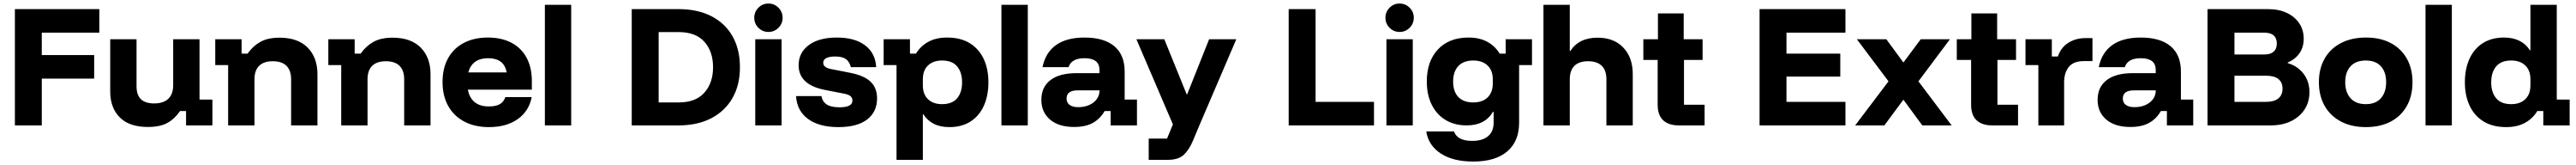

<svg xmlns="http://www.w3.org/2000/svg" viewBox="-20 -728 14998 958"><path d="M223.3 0H66.7V-675H558.3V-538.3H223.3V-408.3H528.3V-271.7H223.3Z M840.8 9.2Q733.3 9.2 677.5 -46.2Q621.7 -101.7 621.7 -197.5V-500H775V-227.5Q775 -176.7 800.4 -152.1Q825.8 -127.5 877.5 -127.5Q931.7 -127.5 960 -154.6Q988.3 -181.7 988.3 -232.5V-500H1141.7V-150H1216.7V0H1063.3V-83.3H1028.3Q997.5 -38.3 955 -14.6Q912.5 9.2 840.8 9.2Z M1308.3 0V-350H1233.3V-500H1386.7V-416.7H1421.7Q1451.7 -460 1495.4 -484.6Q1539.2 -509.2 1607.5 -509.2Q1714.2 -509.2 1771.2 -451.7Q1828.3 -394.2 1828.3 -297.5V0H1675V-267.5Q1675 -319.2 1647.9 -345.8Q1620.8 -372.5 1568.3 -372.5Q1515.8 -372.5 1488.8 -345.8Q1461.7 -319.2 1461.7 -267.5V0Z M1966.7 0V-350H1891.7V-500H2045V-416.7H2080Q2110 -460 2153.8 -484.6Q2197.5 -509.2 2265.8 -509.2Q2372.5 -509.2 2429.6 -451.7Q2486.7 -394.2 2486.7 -297.5V0H2333.3V-267.5Q2333.3 -319.2 2306.2 -345.8Q2279.2 -372.5 2226.7 -372.5Q2174.2 -372.5 2147.1 -345.8Q2120 -319.2 2120 -267.5V0Z M2826.7 10Q2744.2 10 2683.3 -22.1Q2622.5 -54.2 2589.6 -112.9Q2556.7 -171.7 2556.7 -251.7Q2556.7 -331.7 2588.8 -389.6Q2620.8 -447.5 2680.4 -478.8Q2740 -510 2820.8 -510Q2900.8 -510 2958.3 -479.6Q3015.8 -449.2 3046.2 -392.5Q3076.7 -335.8 3076.7 -256.7V-207.5H2704.2Q2713.3 -159.2 2744.2 -134.6Q2775 -110 2825.8 -110Q2866.7 -110 2889.6 -122.9Q2912.5 -135.8 2922.5 -164.2H3075.8Q3060 -82.5 2994.2 -36.2Q2928.3 10 2826.7 10ZM2706.7 -307.5H2930Q2922.5 -349.2 2895.4 -369.6Q2868.3 -390 2821.7 -390Q2775.8 -390 2746.7 -369.2Q2717.5 -348.3 2706.7 -307.5Z M3152.5 0V-700H3305.8V0Z M3658.3 0V-675H3931.7Q4041.7 -675 4121.7 -634.2Q4201.7 -593.3 4245 -517.5Q4288.3 -441.7 4288.3 -337.5Q4288.3 -234.2 4244.6 -158.3Q4200.8 -82.5 4120.8 -41.2Q4040.8 0 3931.7 0ZM3815 -133.3H3931.7Q4030.8 -133.3 4081.2 -190Q4131.7 -246.7 4131.7 -337.5Q4131.7 -429.2 4081.2 -485.4Q4030.8 -541.7 3931.7 -541.7H3815Z M4377.5 0V-500H4530.8V0ZM4454.2 -542.5Q4420 -542.5 4395.8 -566.7Q4371.7 -590.8 4371.7 -625Q4371.7 -659.2 4395.8 -683.3Q4420 -707.5 4454.2 -707.5Q4488.3 -707.5 4512.5 -683.3Q4536.7 -659.2 4536.7 -625Q4536.7 -590.8 4512.5 -566.7Q4488.3 -542.5 4454.2 -542.5Z M4861.7 10Q4749.2 10 4684.6 -37.5Q4620 -85 4615 -170H4762.5Q4769.2 -136.7 4794.6 -120.8Q4820 -105 4868.3 -105Q4943.3 -105 4943.3 -144.2Q4943.3 -160 4932.1 -169.6Q4920.8 -179.2 4895 -184.2L4783.3 -205.8Q4630 -235.8 4630 -349.2Q4630 -422.5 4689.2 -466.2Q4748.3 -510 4852.5 -510Q4956.7 -510 5016.7 -465Q5076.7 -420 5081.7 -338.3H4934.2Q4925.8 -370.8 4904.6 -385.4Q4883.3 -400 4842.5 -400Q4809.2 -400 4791.2 -390.8Q4773.3 -381.7 4773.3 -363.3Q4773.3 -350 4784.2 -340.8Q4795 -331.7 4816.7 -327.5L4931.7 -305Q5011.7 -289.2 5049.2 -253.3Q5086.7 -217.5 5086.7 -156.7Q5086.7 -78.3 5028.8 -34.2Q4970.8 10 4861.7 10Z M5200 200V-350H5125V-500H5278.3V-416.7H5313.3Q5340 -460.8 5385.4 -485.4Q5430.8 -510 5494.2 -510Q5573.3 -510 5626.7 -477.1Q5680 -444.2 5707.5 -385.8Q5735 -327.5 5735 -250Q5735 -172.5 5708.3 -113.8Q5681.7 -55 5630.8 -22.5Q5580 10 5507.5 10Q5454.2 10 5416.2 -9.6Q5378.3 -29.2 5356.7 -64.2H5353.3V200ZM5465 -123.3Q5524.2 -123.3 5552.9 -157.5Q5581.7 -191.7 5581.7 -250Q5581.7 -308.3 5552.9 -342.5Q5524.2 -376.7 5465 -376.7Q5413.3 -376.7 5383.3 -347.9Q5353.3 -319.2 5353.3 -268.3V-231.7Q5353.3 -180.8 5383.3 -152.1Q5413.3 -123.3 5465 -123.3Z M5810.8 0V-700H5964.2V0Z M6234.2 9.2Q6144.2 9.2 6093.8 -33.8Q6043.3 -76.7 6043.3 -148.3Q6043.3 -222.5 6096.2 -262.9Q6149.2 -303.3 6247.5 -303.3H6381.7V-321.7Q6381.7 -390 6295 -390Q6218.3 -390 6201.7 -338.3H6050Q6067.5 -423.3 6129.2 -466.7Q6190.8 -510 6294.2 -510Q6408.3 -510 6468.3 -459.6Q6528.3 -409.2 6528.3 -312.5V-150H6600V0H6446.7V-83.3H6411.7Q6385.8 -38.3 6343.3 -14.6Q6300.8 9.2 6234.2 9.2ZM6257.5 -105.8Q6294.2 -105.8 6322.1 -118.3Q6350 -130.8 6365.8 -152.5Q6381.7 -174.2 6381.7 -200.8V-203.3H6254.2Q6190 -203.3 6190 -155.8Q6190 -131.7 6207.9 -118.8Q6225.8 -105.8 6257.5 -105.8Z M6668.3 200V76.7H6775L6809.2 -5.8L6596.7 -500H6759.2L6889.2 -180.8H6892.5L7020 -500H7178.3L6963.3 0L6925.8 89.2Q6903.3 142.5 6872.1 171.2Q6840.8 200 6780 200Z M7483.3 0V-675H7640V-136.7H7980V0Z M8052.5 0V-500H8205.8V0ZM8129.2 -542.5Q8095 -542.5 8070.8 -566.7Q8046.7 -590.8 8046.7 -625Q8046.7 -659.2 8070.8 -683.3Q8095 -707.5 8129.2 -707.5Q8163.3 -707.5 8187.5 -683.3Q8211.7 -659.2 8211.7 -625Q8211.7 -590.8 8187.5 -566.7Q8163.3 -542.5 8129.2 -542.5Z M8557.5 210Q8441.7 210 8369.6 163.8Q8297.5 117.5 8284.2 35H8445.8Q8465 90 8551.7 90Q8612.5 90 8644.6 62.5Q8676.7 35 8676.7 -15.8V-78.3H8672.5Q8649.2 -39.2 8611.2 -19.6Q8573.3 0 8519.2 0Q8449.2 0 8397.1 -31.2Q8345 -62.5 8316.2 -120Q8287.5 -177.5 8287.5 -255Q8287.5 -371.7 8352.1 -440.8Q8416.7 -510 8530.8 -510Q8594.2 -510 8639.6 -485.4Q8685 -460.8 8711.7 -416.7H8746.7V-500H8900V-350H8825V-15.8Q8825 92.5 8755.8 151.2Q8686.7 210 8557.5 210ZM8557.5 -133.3Q8611.7 -133.3 8641.7 -162.5Q8671.7 -191.7 8671.7 -243.3V-268.3Q8671.7 -319.2 8641.2 -347.9Q8610.8 -376.7 8557.5 -376.7Q8501.7 -376.7 8471.2 -344.6Q8440.8 -312.5 8440.8 -254.2Q8440.8 -195.8 8471.2 -164.6Q8501.7 -133.3 8557.5 -133.3Z M8966.7 0V-700H9120V-431.7H9123.3Q9147.5 -470 9187.1 -489.6Q9226.7 -509.2 9282.5 -509.2Q9376.7 -509.2 9431.7 -451.7Q9486.7 -394.2 9486.7 -297.5V0H9333.3V-267.5Q9333.3 -319.2 9306.2 -345.8Q9279.2 -372.5 9226.7 -372.5Q9174.2 -372.5 9147.1 -345.8Q9120 -319.2 9120 -267.5V0Z M9754.2 0Q9695.8 0 9663.8 -29.6Q9631.7 -59.2 9631.7 -120V-380H9548.3V-500H9633.3V-650H9783.3V-500H9893.3V-380H9785V-120H9905V0Z M10725 0H10225V-675H10725V-538.3H10381.7V-416.7H10695V-283.3H10381.7V-136.7H10725Z M10781.7 0 10975.8 -255.8 10791.7 -500H10963.3L11062.5 -365L11163.3 -500H11333.3L11150 -255.8L11343.3 0H11172.5L11062.5 -149.2L10951.7 0Z M11579.2 0Q11520.8 0 11488.8 -29.6Q11456.7 -59.2 11456.7 -120V-380H11373.3V-500H11458.3V-650H11608.3V-500H11718.3V-380H11610V-120H11730V0Z M11848.3 0V-350H11773.3V-500H11926.7V-400H11961.7Q11980.8 -454.2 12024.2 -480.4Q12067.5 -506.7 12120.8 -506.7H12163.3V-373.3H12114.2Q12052.5 -373.3 12025.4 -339.2Q11998.3 -305 11998.3 -250V0Z M12384.2 9.2Q12294.2 9.2 12243.8 -33.8Q12193.3 -76.7 12193.3 -148.3Q12193.3 -222.5 12246.2 -262.9Q12299.2 -303.3 12397.5 -303.3H12531.7V-321.7Q12531.7 -390 12445 -390Q12368.3 -390 12351.7 -338.3H12200Q12217.5 -423.3 12279.2 -466.7Q12340.8 -510 12444.2 -510Q12558.3 -510 12618.3 -459.6Q12678.3 -409.2 12678.3 -312.5V-150H12750V0H12596.7V-83.3H12561.7Q12535.8 -38.3 12493.3 -14.6Q12450.8 9.2 12384.2 9.2ZM12407.5 -105.8Q12444.2 -105.8 12472.1 -118.3Q12500 -130.8 12515.8 -152.5Q12531.7 -174.2 12531.7 -200.8V-203.3H12404.2Q12340 -203.3 12340 -155.8Q12340 -131.7 12357.9 -118.8Q12375.8 -105.8 12407.5 -105.8Z M12833.3 0V-675H13186.7Q13248.3 -675 13294.6 -653.3Q13340.8 -631.7 13367.1 -592.9Q13393.3 -554.2 13393.3 -503.3Q13393.3 -455 13369.2 -419.6Q13345 -384.2 13300 -365V-361.7Q13340 -350 13368.3 -325.4Q13396.7 -300.8 13411.7 -267.5Q13426.7 -234.2 13426.7 -193.3Q13426.7 -135.8 13398.3 -92.5Q13370 -49.2 13319.6 -24.6Q13269.2 0 13201.7 0ZM12990 -136.7H13175Q13221.7 -136.7 13245.8 -156.7Q13270 -176.7 13270 -213.3Q13270 -250 13245.8 -269.2Q13221.7 -288.3 13175.8 -288.3H12990ZM12990 -411.7H13164.2Q13200 -411.7 13218.3 -427.9Q13236.7 -444.2 13236.7 -475Q13236.7 -506.7 13218.3 -522.5Q13200 -538.3 13164.2 -538.3H12990Z M13755 10Q13672.5 10 13610.8 -22.1Q13549.2 -54.2 13515.4 -112.9Q13481.7 -171.7 13481.7 -250.8Q13481.7 -330 13515.4 -388.3Q13549.2 -446.7 13610.8 -478.3Q13672.5 -510 13755.8 -510Q13839.2 -510 13899.6 -478.3Q13960 -446.7 13993.3 -388.3Q14026.7 -330 14026.7 -250Q14026.7 -170.8 13993.3 -112.1Q13960 -53.3 13899.2 -21.7Q13838.3 10 13755 10ZM13755 -123.3Q13812.5 -123.3 13842.9 -157.9Q13873.3 -192.5 13873.3 -250.8Q13873.3 -309.2 13842.9 -342.9Q13812.5 -376.7 13755 -376.7Q13696.7 -376.7 13665.8 -342.9Q13635 -309.2 13635 -250.8Q13635 -192.5 13665.8 -157.9Q13696.7 -123.3 13755 -123.3Z M14102.5 0V-700H14255.8V0Z M14572.5 10Q14494.2 10 14440.4 -22.9Q14386.7 -55.8 14359.2 -114.6Q14331.7 -173.3 14331.7 -250Q14331.7 -327.5 14358.3 -386.2Q14385 -445 14436.2 -477.5Q14487.5 -510 14559.2 -510Q14612.5 -510 14650.8 -490.4Q14689.2 -470.8 14710 -435.8H14713.3V-700H14866.7V-150H14941.7V0H14788.3V-83.3H14753.3Q14726.7 -39.2 14681.2 -14.6Q14635.8 10 14572.5 10ZM14601.7 -123.3Q14653.3 -123.3 14683.3 -152.1Q14713.3 -180.8 14713.3 -231.7V-268.3Q14713.3 -319.2 14683.3 -347.9Q14653.3 -376.7 14601.7 -376.7Q14542.5 -376.7 14513.8 -342.5Q14485 -308.3 14485 -250Q14485 -191.7 14513.8 -157.5Q14542.5 -123.3 14601.7 -123.3Z"/></svg>

Font: Funnel Display Light ExtraBold
Style: Regular
Weight: 800
Version: Version 1.000